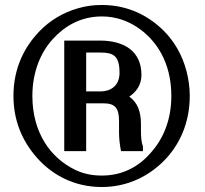

<svg xmlns="http://www.w3.org/2000/svg" viewBox="-20 -741 824 771"><path d="M34 -356C34 -241 81 -157 139 -96C195 -38 278 10 389 10C497 10 582 -38 639 -96C698 -156 742 -243 742 -356C742 -391 737 -424 729 -455C712 -520 681 -573 639 -616C582 -673 500 -721 389 -721C356 -721 325 -717 294 -708C231 -690 180 -658 139 -616C81 -556 34 -471 34 -356ZM110 -356C110 -454 145 -533 192 -584C238 -635 303 -675 389 -675C445 -675 492 -657 529 -633C607 -582 668 -491 668 -356C668 -255 633 -181 586 -128C541 -76 477 -36 389 -36C350 -36 314 -43 280 -60C184 -107 110 -207 110 -356ZM238 -134H326V-326H396C441 -326 458 -308 458 -255V-207C458 -182 462 -154 466 -134H554V-153C548 -168 546 -191 546 -215V-243C546 -293 532 -330 499 -353C525 -370 548 -398 548 -440C548 -538 475 -578 382 -578H238ZM326 -374V-530H382C434 -530 460 -519 460 -448C460 -396 423 -374 385 -374Z"/></svg>

Font: Aerodynamic
Style: Bd
Weight: 500
Designer: Google
Version: Version 2.000980; 2014